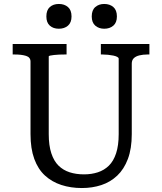

<svg xmlns="http://www.w3.org/2000/svg" viewBox="-20 -932 818 969"><path d="M226 -255Q226 -198 239 -158.5Q252 -119 275.5 -96Q299 -73 331.5 -62.5Q364 -52 404 -52Q442 -52 474 -62.5Q506 -73 529.5 -96Q553 -119 566 -158.5Q579 -198 579 -255V-636Q579 -641 571.5 -645Q564 -649 552 -651.5Q540 -654 525.5 -655.5Q511 -657 498 -657H489V-710H734V-657H724Q702 -657 683.5 -652.5Q665 -648 655 -638Q645 -628 645 -611V-255Q645 -182 625.5 -130Q606 -78 571.5 -45.5Q537 -13 491.5 2Q446 17 393 17Q337 17 289.5 1.5Q242 -14 207 -46Q172 -78 153 -130Q134 -182 134 -255V-621Q134 -643 111.5 -650Q89 -657 54 -657H44V-710H316V-657H307Q294 -657 279.5 -656.5Q265 -656 253 -654.5Q241 -653 233.5 -651.5Q226 -650 226 -647ZM341 -849Q341 -818 323 -802.5Q305 -787 277 -787Q249 -787 231.5 -802.5Q214 -818 214 -849Q214 -881 231.5 -896.5Q249 -912 277 -912Q305 -912 323 -896.5Q341 -881 341 -849ZM570 -849Q570 -818 552 -802.5Q534 -787 506 -787Q479 -787 461 -802.5Q443 -818 443 -849Q443 -881 461 -896.5Q479 -912 506 -912Q534 -912 552 -896.5Q570 -881 570 -849Z"/></svg>

Font: Roboto Serif 20pt SemiCondensed
Style: Regular
Weight: 400
Width: 4
Version: Version 1.008